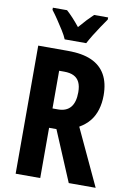

<svg xmlns="http://www.w3.org/2000/svg" viewBox="-100 -994 713 1054"><g transform="rotate(10 256.0 -466.5)"><path d="M230 -714Q310 -714 361.5 -691Q413 -668 439 -622Q465 -576 465 -507Q465 -464 454 -427.5Q443 -391 421 -363.5Q399 -336 363 -315L510 0H360L242 -280H201V0H64V-714ZM229 -598H201V-388H232Q278 -388 301.5 -416Q325 -444 325 -500Q325 -534 314.5 -555.5Q304 -577 283 -587.5Q262 -598 229 -598ZM201 -773Q193 -793 176 -820Q159 -847 140.5 -874.5Q122 -902 107 -921V-933H186Q203 -918 222 -897.5Q241 -877 261 -852Q284 -879 301.5 -897.5Q319 -916 337 -933H415V-921Q401 -901 383 -874.5Q365 -848 348.5 -821Q332 -794 321 -773Z"/></g></svg>

Font: Noto Sans Khmer ExtraCondensed
Style: Bold
Weight: 700
Width: 2
Designer: Danh Hong and the Monotype Design Team
Foundry: Monotype Imaging Inc.
Version: Version 2.004